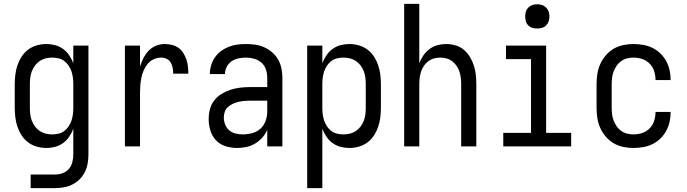

<svg xmlns="http://www.w3.org/2000/svg" viewBox="-20 -755 3540 990"><path d="M138 215V145H262Q282 145 301.5 138.5Q321 132 334.5 116.5Q348 101 353 81Q358 61 358 41V-91Q350 -70 337 -50.5Q324 -31 305.5 -17.5Q287 -4 264.5 2Q242 8 219 8Q194 8 169.5 1Q145 -6 125 -21Q105 -36 91.5 -57Q78 -78 70 -101.5Q62 -125 59 -150Q56 -175 56 -200V-320Q56 -345 59 -370Q62 -395 70 -418.5Q78 -442 91.5 -463Q105 -484 125 -499Q145 -514 169.5 -521Q194 -528 219 -528Q242 -528 264.5 -522Q287 -516 305.5 -502.5Q324 -489 337 -469.5Q350 -450 358 -429V-520H436V41Q436 64 432 87.5Q428 111 417.5 132Q407 153 390.5 169.5Q374 186 353 196.5Q332 207 308.5 211Q285 215 262 215ZM249 -62Q266 -62 282.5 -66Q299 -70 312 -80Q325 -90 334.5 -104.5Q344 -119 349 -134.5Q354 -150 356 -166.5Q358 -183 358 -200V-320Q358 -337 356 -353.5Q354 -370 349 -385.5Q344 -401 334.5 -415.5Q325 -430 312 -440Q299 -450 282.5 -454Q266 -458 249 -458Q232 -458 215.5 -454Q199 -450 185 -440.5Q171 -431 160.5 -417Q150 -403 144 -387Q138 -371 136 -354Q134 -337 134 -320V-200Q134 -183 136 -166Q138 -149 144 -133Q150 -117 160.5 -103Q171 -89 185 -79.5Q199 -70 215.5 -66Q232 -62 249 -62Z M624 0V-520H702V-412Q709 -434 719.5 -455Q730 -476 746 -493Q762 -510 784 -519Q806 -528 829 -528Q848 -528 866.5 -523.5Q885 -519 900 -508.5Q915 -498 925 -482Q935 -466 941 -448.5Q947 -431 949 -412.5Q951 -394 951 -375H873Q873 -390 870.5 -404.5Q868 -419 860.5 -432Q853 -445 839.5 -451.5Q826 -458 811 -458Q791 -458 772.5 -449.5Q754 -441 741.5 -426Q729 -411 721 -392.5Q713 -374 709 -354.5Q705 -335 703.5 -315Q702 -295 702 -276V0Z M1202 8Q1172 8 1143 -1Q1114 -10 1093.5 -32Q1073 -54 1064.5 -83Q1056 -112 1056 -141Q1056 -167 1062.5 -192Q1069 -217 1084.5 -237Q1100 -257 1122 -270.5Q1144 -284 1168.5 -292Q1193 -300 1218 -303Q1243 -306 1269 -306H1358V-355Q1358 -376 1351 -397Q1344 -418 1328 -432Q1312 -446 1291 -452Q1270 -458 1249 -458Q1229 -458 1209.5 -454Q1190 -450 1174 -439Q1158 -428 1149 -410Q1140 -392 1140 -373H1062Q1062 -396 1068.5 -418Q1075 -440 1088 -459Q1101 -478 1119.5 -491.5Q1138 -505 1159 -513.5Q1180 -522 1203 -525Q1226 -528 1249 -528Q1273 -528 1297 -524.5Q1321 -521 1343 -511Q1365 -501 1383.5 -485Q1402 -469 1414 -448Q1426 -427 1431 -403Q1436 -379 1436 -355V0H1358V-86Q1349 -64 1332.5 -45.5Q1316 -27 1295 -14.5Q1274 -2 1250 3Q1226 8 1202 8ZM1232 -62Q1256 -62 1280.5 -68.5Q1305 -75 1323 -91.5Q1341 -108 1349.5 -131.5Q1358 -155 1358 -180V-236H1269Q1254 -236 1238.5 -234.5Q1223 -233 1208.5 -229.5Q1194 -226 1180 -219.5Q1166 -213 1155 -203Q1144 -193 1139 -178.5Q1134 -164 1134 -149Q1134 -131 1141 -113Q1148 -95 1162 -83Q1176 -71 1194.5 -66.5Q1213 -62 1232 -62Z M1564 215V-520H1642V-429Q1650 -450 1663 -469.5Q1676 -489 1694.5 -502.5Q1713 -516 1735.5 -522Q1758 -528 1781 -528Q1806 -528 1830.5 -521Q1855 -514 1875 -499Q1895 -484 1908.5 -463Q1922 -442 1930 -418.5Q1938 -395 1941 -370Q1944 -345 1944 -320V-200Q1944 -175 1941 -150Q1938 -125 1930 -101.5Q1922 -78 1908.5 -57Q1895 -36 1875 -21Q1855 -6 1830.5 1Q1806 8 1781 8Q1758 8 1735.5 2Q1713 -4 1694.5 -17.5Q1676 -31 1663 -50.5Q1650 -70 1642 -91V215ZM1751 -62Q1768 -62 1784.5 -66Q1801 -70 1815 -79.5Q1829 -89 1839.5 -103Q1850 -117 1856 -133Q1862 -149 1864 -166Q1866 -183 1866 -200V-320Q1866 -337 1864 -354Q1862 -371 1856 -387Q1850 -403 1839.5 -417Q1829 -431 1815 -440.5Q1801 -450 1784.5 -454Q1768 -458 1751 -458Q1734 -458 1717.5 -454Q1701 -450 1688 -440Q1675 -430 1665.5 -415.5Q1656 -401 1651 -385.5Q1646 -370 1644 -353.5Q1642 -337 1642 -320V-200Q1642 -183 1644 -166.5Q1646 -150 1651 -134.5Q1656 -119 1665.5 -104.5Q1675 -90 1688 -80Q1701 -70 1717.5 -66Q1734 -62 1751 -62Z M2064 0V-735H2142V-429Q2150 -450 2163 -469Q2176 -488 2194.5 -502Q2213 -516 2235.5 -522Q2258 -528 2280 -528Q2305 -528 2329 -521Q2353 -514 2371.5 -498.5Q2390 -483 2403 -461.5Q2416 -440 2423.5 -416.5Q2431 -393 2433.5 -368.5Q2436 -344 2436 -320V0H2358V-320Q2358 -337 2356 -353.5Q2354 -370 2349 -385.5Q2344 -401 2334.5 -415Q2325 -429 2312 -439Q2299 -449 2283 -453.5Q2267 -458 2250 -458Q2233 -458 2217 -453.5Q2201 -449 2188 -439Q2175 -429 2165.5 -415Q2156 -401 2151 -385.5Q2146 -370 2144 -353.5Q2142 -337 2142 -320V0Z M2575 0V-70H2718V-450H2589V-520H2796V-70H2925V0ZM2750 -608Q2737 -608 2725 -611.5Q2713 -615 2704 -624Q2695 -633 2691.5 -645Q2688 -657 2688 -670Q2688 -683 2691.5 -695Q2695 -707 2704 -716Q2713 -725 2725 -729Q2737 -733 2750 -733Q2763 -733 2775 -729Q2787 -725 2796 -716Q2805 -707 2809 -695Q2813 -683 2813 -670Q2813 -657 2809 -645Q2805 -633 2796 -624Q2787 -615 2775 -611.5Q2763 -608 2750 -608Z M3247 8Q3221 8 3194 2.5Q3167 -3 3144 -16.5Q3121 -30 3103.5 -50.5Q3086 -71 3075 -95.5Q3064 -120 3060 -146.5Q3056 -173 3056 -200V-320Q3056 -347 3060 -373.5Q3064 -400 3075 -424.5Q3086 -449 3103.5 -469.5Q3121 -490 3144 -503.5Q3167 -517 3194 -522.5Q3221 -528 3247 -528Q3272 -528 3297 -523.5Q3322 -519 3344.5 -508Q3367 -497 3385 -479.5Q3403 -462 3415 -440Q3427 -418 3432.5 -393.5Q3438 -369 3438 -344V-342H3360V-343Q3360 -366 3353 -388Q3346 -410 3330 -426.5Q3314 -443 3292 -450.5Q3270 -458 3247 -458Q3230 -458 3213.5 -454Q3197 -450 3183 -440Q3169 -430 3159.5 -416Q3150 -402 3144 -386.5Q3138 -371 3136 -354Q3134 -337 3134 -320V-200Q3134 -183 3136 -166Q3138 -149 3144 -133.5Q3150 -118 3159.5 -104Q3169 -90 3183 -80Q3197 -70 3213.5 -66Q3230 -62 3247 -62Q3270 -62 3292 -69.5Q3314 -77 3330 -93.5Q3346 -110 3353 -132Q3360 -154 3360 -177V-178H3438V-176Q3438 -151 3432.5 -126.5Q3427 -102 3415 -80Q3403 -58 3385 -40.5Q3367 -23 3344.5 -12Q3322 -1 3297 3.5Q3272 8 3247 8Z"/></svg>

Font: Iosevka Term SS14
Style: Regular
Weight: 400
Monospace: yes
Designer: Belleve Invis
Foundry: Belleve Invis
Version: Version 24.1.1; ttfautohint (v1.8.4)